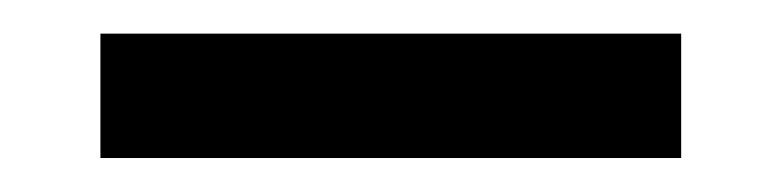

<svg xmlns="http://www.w3.org/2000/svg" viewBox="-20 -364 460 113"><path d="M39.1 -344.2H380.9V-271H39.1Z"/></svg>

Font: Andika Compact
Style: Regular
Weight: 400
Designer: Victor Gaultney, Annie Olsen, Julie Remington, Don Collingsworth, Eric Hays, Becca Hirsbrunner
Foundry: SIL International
Version: Version 5.000 ; LnSpcTght